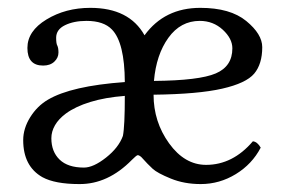

<svg xmlns="http://www.w3.org/2000/svg" viewBox="-20 -459 727 489"><path d="M265.1 -383.8Q244.1 -405.8 200.2 -405.8Q168 -405.8 145.5 -394.8Q123 -383.8 123 -362.8Q123 -347.7 126 -342.8Q128.9 -336.9 128.9 -325.2Q128.9 -312 118.4 -302Q107.9 -292 89.8 -292Q49.8 -292 49.8 -336.9Q49.8 -379.9 98.4 -409.4Q147 -439 210 -439Q309.1 -439 348.1 -369.1Q398.9 -439 490.2 -439Q566.4 -439 607.2 -405.5Q647.9 -372.1 647.9 -338.9Q647.9 -295.9 627.4 -271.5Q606.9 -247.1 545.9 -233.2Q484.9 -219.2 371.1 -217.8Q371.1 -148.9 410.6 -94Q450.2 -39.1 504.9 -39.1Q572.8 -39.1 624 -99.1Q635.3 -98.1 644 -83Q622.1 -41 580.6 -15.6Q539.1 9.8 491.2 9.8Q449.2 9.8 415 -4.2Q380.9 -18.1 368.9 -29.1Q356.9 -40 339.8 -59.1Q333 -64.9 329.6 -63.5Q326.2 -62 315.9 -51.8Q254.9 10.3 182.1 9.8Q120.1 9.8 87.9 -7.8Q39.1 -35.6 39.1 -102.1Q39.1 -131.8 56.9 -160.4Q74.7 -189 102.1 -205.1Q161.6 -240.2 297.9 -250Q297.4 -350.6 265.1 -383.8ZM297.9 -214.8Q247.6 -210.9 209.7 -199.2Q171.9 -187.5 147.9 -169.9Q129.4 -156.2 120.1 -140.1Q110.8 -124 110.8 -106.9Q110.8 -72.8 131.8 -52.5Q152.8 -32.2 193.8 -32.2Q217.8 -32.2 250 -57.6Q282.2 -83 293 -112.8Q297.9 -136.7 297.9 -214.8ZM372.1 -252.9Q487.3 -253.9 529.5 -272Q571.8 -290 571.8 -335.9Q571.8 -360.8 547.4 -383.3Q522.9 -405.8 488.8 -405.8Q439.9 -405.8 408.9 -362.8Q377.9 -319.8 372.1 -252.9Z"/></svg>

Font: Linux Libertine Capitals
Style: Small Caps
Weight: 400
Designer: Philipp H. Poll
Foundry: Philipp H. Poll
Version: Version 5.1.3